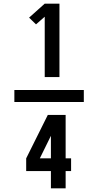

<svg xmlns="http://www.w3.org/2000/svg" viewBox="-20 -868 540 1056"><path d="M226 -444V-776L178 -734L140 -771L226 -848H307V-444ZM59 -307V-373H441V-307ZM260 168V73H124V3L243 -236H341V3H371V73H341V168ZM199 3H260V-121Z"/></svg>

Font: Iosevka SS08 Regular
Style: Bold
Weight: 700
Monospace: yes
Designer: Belleve Invis
Foundry: Belleve Invis
Version: Version 16.3.4; ttfautohint (v1.8.4)